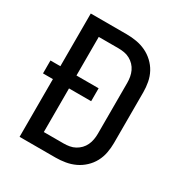

<svg xmlns="http://www.w3.org/2000/svg" viewBox="-171 -863 942 991"><g transform="rotate(30 300.0 -367.5)"><path d="M85 0V-344H26V-421H85V-735H299Q328 -735 357.5 -730Q387 -725 413.5 -712.5Q440 -700 462 -679.5Q484 -659 498 -633Q512 -607 517.5 -577.5Q523 -548 523 -519V-216Q523 -187 517.5 -157.5Q512 -128 498 -102Q484 -76 462 -55.5Q440 -35 413.5 -22.5Q387 -10 357.5 -5Q328 0 299 0ZM181 -84H299Q316 -84 333.5 -87Q351 -90 366.5 -98.5Q382 -107 394 -119.5Q406 -132 413.5 -148Q421 -164 424 -181.5Q427 -199 427 -216V-519Q427 -536 424 -553.5Q421 -571 413.5 -587Q406 -603 394 -615.5Q382 -628 366.5 -636.5Q351 -645 333.5 -648Q316 -651 299 -651H181V-421H313V-344H181Z"/></g></svg>

Font: Iosevka Custom Medium Extended
Style: Regular
Weight: 500
Width: 7
Monospace: yes
Designer: Belleve Invis
Foundry: Belleve Invis
Version: Version 11.2.4; ttfautohint (v1.8.4)